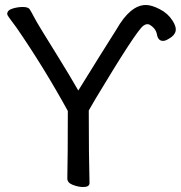

<svg xmlns="http://www.w3.org/2000/svg" viewBox="-20 -735 725 770"><path d="M314 15Q294 15 272 6.5Q250 -2 250 -19Q252 -108 252 -290Q157 -463 47 -623Q26 -652 17.5 -663Q9 -674 9 -679Q9 -694 30 -700.5Q51 -707 71 -707Q93 -707 99 -698Q107 -685 116 -667.5Q125 -650 149.5 -610Q174 -570 216.5 -501.5Q259 -433 294 -372Q388 -524 447 -617Q503 -715 565 -715Q588 -715 621 -698Q654 -681 672 -652Q685 -632 685 -617Q685 -595 656 -579Q643 -571 634 -571Q614 -571 609.5 -596.5Q605 -622 578 -637Q575 -638 571 -638Q563 -638 554 -631Q526 -610 365 -342L336 -292Q336 -107 339 -1Q339 15 314 15Z"/></svg>

Font: LXGW WenKai Lite Medium
Style: Regular
Weight: 500
Designer: LXGW / Fontworks Inc.
Foundry: LXGW / Fontworks Inc.
Version: Version 1.511; March 25, 2025